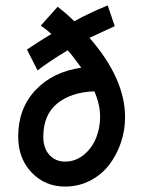

<svg xmlns="http://www.w3.org/2000/svg" viewBox="-20 -686 548 706"><path d="M401.9 -589.8 376 -666Q312 -640.1 252.9 -607.9Q229.5 -632.3 191.9 -661.1L129.9 -591.8Q150.9 -577.6 168.9 -561Q135.7 -541.5 79.1 -503.9L118.2 -426.8Q129.9 -437 164.3 -460.2Q198.7 -483.4 229 -501Q245.1 -483.9 278.8 -437Q173.3 -421.9 110.1 -354.2Q46.9 -286.6 46.9 -184.1Q46.9 -103.5 96.2 -51.8Q145.5 0 219.2 0Q269.5 0 311.8 -22Q354 -43.9 381.6 -80.1Q409.2 -116.2 424.6 -161.6Q439.9 -207 439.9 -254.9Q439.9 -397 309.1 -546.9ZM219.2 -91.8Q184.1 -91.8 161.6 -116.5Q139.2 -141.1 139.2 -183.1Q139.2 -263.7 190.4 -305.4Q241.7 -347.2 327.1 -350.1Q348.1 -301.3 348.1 -256.8Q348.1 -215.8 333.3 -178.7Q318.4 -141.6 288.1 -116.7Q257.8 -91.8 219.2 -91.8Z"/></svg>

Font: Comic Neue Angular
Style: Bold
Weight: 700
Designer: Craig Rozynski
Foundry: Craig Rozynski
Version: Version 2.003